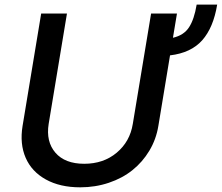

<svg xmlns="http://www.w3.org/2000/svg" viewBox="-20 -785 944 817"><path d="M816.8 -765.3H904.1Q888.1 -667.6 840.6 -613.8Q793 -560 703.5 -549.4L653.8 -248.9Q644.5 -192.1 615.6 -143.8Q586.6 -95.5 543.7 -61.1Q500.7 -26.6 443.2 -7.3Q385.7 12.1 321.4 12.1Q235.4 12.1 175.1 -21.3Q114.7 -54.7 89.1 -113.8Q63.6 -172.9 76 -248.9L155.2 -727.3H264.9L187.1 -257.8Q175.1 -182.5 215.7 -135.3Q256.4 -88.1 338.4 -88.1Q420.5 -88.1 476.7 -135.3Q533 -182.5 545.1 -257.8L622.9 -727.3H733L715.9 -624.3Q762.4 -634.9 784.4 -668.9Q806.5 -702.8 816.8 -765.3Z"/></svg>

Font: Karasuma Gothic
Style: Medium Italic
Weight: 500
Italic angle: 9.39998°
Designer: Rasmus Andersson / Ryoko Nishizuka
Foundry: Genbu
Version: Version 1.00